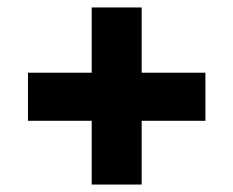

<svg xmlns="http://www.w3.org/2000/svg" viewBox="-20 -676 625 515"><path d="M55 -352V-481H226V-656H360V-481H531V-352H360V-181H226V-352Z"/></svg>

Font: Noto Sans Oriya UI Blk
Style: Regular
Weight: 900
Designer: Amélie Bonet and Sol Matas
Foundry: Google LLC
Version: Version 2.000